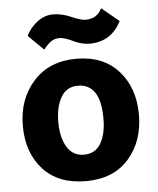

<svg xmlns="http://www.w3.org/2000/svg" viewBox="-52 -765 672 818"><g transform="rotate(-5 283.5 -356.0)"><path d="M154 -566 89 -630Q105 -664 136.5 -688Q168 -712 204.5 -712Q241 -712 281.5 -694.5Q322 -677 341 -677Q390 -677 411 -720L485 -659Q442 -574 349 -574Q316 -574 280 -591.5Q244 -609 224 -609Q204 -609 190 -600.5Q176 -592 154 -566ZM380 -251Q380 -400 283 -400Q235 -400 211 -359Q187 -318 187 -253Q187 -188 211.5 -146.5Q236 -105 284.5 -105Q333 -105 356.5 -145.5Q380 -186 380 -251ZM286.5 -515Q402 -515 467 -442Q532 -369 532 -255Q532 -141 466.5 -66.5Q401 8 283 8Q165 8 100 -63.5Q35 -135 35 -249.5Q35 -364 103 -439.5Q171 -515 286.5 -515Z"/></g></svg>

Font: Hind Madurai
Style: Bold
Weight: 700
Designer: Jyotish Sonowal
Foundry: Indian Type Foundry
Version: Version 0.702;PS 1.0;hotconv 1.0.81;makeotf.lib2.5.63406